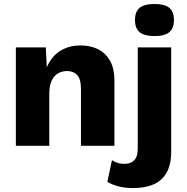

<svg xmlns="http://www.w3.org/2000/svg" viewBox="-20 -741 951 976"><path d="M60.6 0V-500H212.8L221.6 -328L202.6 -347.4Q213.2 -400.6 238.4 -436.8Q263.6 -473 302.1 -491.5Q340.6 -510 389.4 -510Q441 -510 479.6 -490.1Q518.2 -470.2 539.9 -430.9Q561.6 -391.6 561.6 -333.2V0H391.6V-287.8Q391.6 -340.2 372 -360.1Q352.4 -380 320.8 -380Q296.8 -380 276.1 -368.7Q255.4 -357.4 243 -332Q230.6 -306.6 230.6 -264.8V0ZM850.2 -500V28.2Q850.2 95.6 826.8 136.7Q803.4 177.8 760.3 196.4Q717.2 215 656.8 215Q616.2 215 583.6 206.7Q551 198.4 525.6 183.2L549.2 73Q560.8 81.2 576.7 86.6Q592.6 92 613.2 92Q643.4 92 661.8 74.3Q680.2 56.6 680.2 13V-500ZM765.2 -557.6Q713.6 -557.6 689.9 -577.4Q666.2 -597.2 666.2 -639.2Q666.2 -681.8 689.9 -701.3Q713.6 -720.8 765.2 -720.8Q816.8 -720.8 840.5 -701.3Q864.2 -681.8 864.2 -639.2Q864.2 -597.2 840.5 -577.4Q816.8 -557.6 765.2 -557.6Z"/></svg>

Font: Work Sans
Style: Regular
Weight: 400
Designer: Wei Huang
Foundry: Wei Huang
Version: Version 2.006; ttfautohint (v1.8.1.43-b0c9)